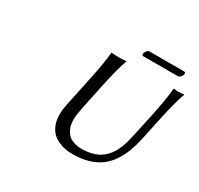

<svg xmlns="http://www.w3.org/2000/svg" viewBox="-163 -968 1215 1175"><g transform="rotate(30 445.0 -380.0)"><path d="M783.2 -444.8Q809.1 -565.9 815.9 -645L817.9 -647.9Q835.9 -645 853 -645Q870.1 -645 888.2 -647.9L890.1 -645Q866.2 -581.1 836.9 -444.8L804.2 -291Q792 -234.9 775.6 -190.9Q759.3 -147 733.2 -108.4Q707 -69.8 672.4 -44.4Q637.7 -19 588.9 -4.6Q540 9.8 479 9.8Q453.1 9.8 429 5.6Q404.8 1.5 378.9 -10.3Q353 -22 334 -40.5Q314.9 -59.1 302.5 -90.3Q290 -121.6 290 -162.1Q290 -194.3 298.8 -235.8L342.8 -444.8Q369.6 -569.8 376 -645L377.9 -647.9Q396 -645 429.2 -645Q461.9 -645 480 -647.9L481.9 -645Q459 -584.5 429.2 -444.8L392.1 -269Q379.9 -209.5 379.9 -180.2Q379.9 -159.7 383.1 -141.6Q386.2 -123.5 395.5 -105.5Q404.8 -87.4 418.9 -74.7Q433.1 -62 457 -54Q481 -45.9 512.2 -45.9Q547.9 -45.9 577.6 -53Q607.4 -60.1 628.9 -71.8Q650.4 -83.5 668.5 -101.8Q686.5 -120.1 698.2 -138.7Q710 -157.2 719.7 -182.4Q729.5 -207.5 735.4 -228.5Q741.2 -249.5 747.1 -276.9ZM799.3 -725.6H555.2Q546.4 -725.6 546.4 -736.8Q546.4 -746.6 555.7 -758.3Q564.9 -770 574.2 -770H818.4Q829.1 -770 829.1 -758.8Q829.1 -749.5 819.6 -737.5Q810.1 -725.6 799.3 -725.6Z"/></g></svg>

Font: Linear Smooth
Style: Italic
Weight: 400
Designer: Philipp H. Poll, Flanker
Foundry: Philipp H. Poll, reworked by Flanker
Version: Version 1.061 | FøM Fix